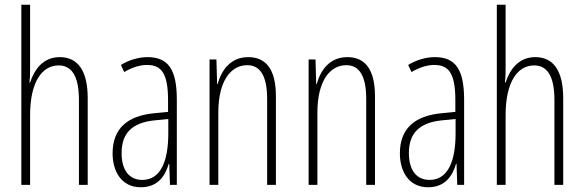

<svg xmlns="http://www.w3.org/2000/svg" viewBox="-20 -873 2464 810"><path d="M107 -596V-853H70V-93H107V-387C107 -533 161 -597 227 -597C279 -597 313 -558 313 -451V-93H350V-459C350 -574 309 -632 232 -632C160 -632 124 -577 107 -525H104C107 -548 107 -565 107 -596Z M602 -632C565 -632 524 -620 490 -599L504 -569C541 -591 574 -599 600 -599C663 -599 689 -561 689 -449V-401L628 -395C518 -384 455 -331 455 -226C455 -152 491 -83 574 -83C646 -83 677 -131 692 -182H694L697 -93H726V-452C726 -580 690 -632 602 -632ZM630 -365 690 -371V-311C690 -193 658 -114 580 -114C526 -114 493 -154 493 -227C493 -311 537 -355 630 -365Z M1027 -632C952 -632 914 -576 898 -518H896L893 -622H864V-93H901V-398C901 -532 954 -598 1023 -598C1076 -598 1107 -556 1107 -455V-93H1144V-466C1144 -581 1102 -632 1027 -632Z M1445 -632C1370 -632 1332 -576 1316 -518H1314L1311 -622H1282V-93H1319V-398C1319 -532 1372 -598 1441 -598C1494 -598 1525 -556 1525 -455V-93H1562V-466C1562 -581 1520 -632 1445 -632Z M1814 -632C1777 -632 1736 -620 1702 -599L1716 -569C1753 -591 1786 -599 1812 -599C1875 -599 1901 -561 1901 -449V-401L1840 -395C1730 -384 1667 -331 1667 -226C1667 -152 1703 -83 1786 -83C1858 -83 1889 -131 1904 -182H1906L1909 -93H1938V-452C1938 -580 1902 -632 1814 -632ZM1842 -365 1902 -371V-311C1902 -193 1870 -114 1792 -114C1738 -114 1705 -154 1705 -227C1705 -311 1749 -355 1842 -365Z M2113 -596V-853H2076V-93H2113V-387C2113 -533 2167 -597 2233 -597C2285 -597 2319 -558 2319 -451V-93H2356V-459C2356 -574 2315 -632 2238 -632C2166 -632 2130 -577 2113 -525H2110C2113 -548 2113 -565 2113 -596Z"/></svg>

Font: Noto Sans Kannada UI ExtraCondensed ExtraLight
Style: Regular
Weight: 200
Width: 2
Designer: Jelle Bosma - Monotype Design Team
Foundry: Monotype Imaging Inc.
Version: Version 2.005